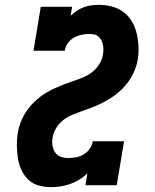

<svg xmlns="http://www.w3.org/2000/svg" viewBox="-20 -763 640 791"><path d="M190 8Q164 8 139 1Q114 -6 96.5 -23Q79 -40 68.5 -62.5Q58 -85 54 -110Q50 -135 49.5 -161.5Q49 -188 53 -214Q56 -234 63 -253.5Q70 -273 80.5 -291.5Q91 -310 105 -326Q119 -342 135.5 -356Q152 -370 170.5 -381Q189 -392 208 -400.5Q227 -409 246.5 -416.5Q266 -424 286 -430.5Q306 -437 325.5 -445.5Q345 -454 361.5 -467.5Q378 -481 389.5 -499.5Q401 -518 404 -538Q406 -548 406 -558.5Q406 -569 404 -579Q402 -589 397.5 -597.5Q393 -606 385.5 -612.5Q378 -619 368 -621Q358 -623 348 -623Q331 -623 315 -619.5Q299 -616 284 -607.5Q269 -599 259 -584.5Q249 -570 247 -554H118L148 -735H277L271 -698Q283 -710 297 -719Q311 -728 326 -733.5Q341 -739 356.5 -741Q372 -743 388 -743Q415 -743 441.5 -736Q468 -729 488.5 -713.5Q509 -698 522.5 -676Q536 -654 542.5 -628Q549 -602 550.5 -574.5Q552 -547 548 -520Q545 -500 537.5 -480.5Q530 -461 519.5 -443Q509 -425 495 -409Q481 -393 464.5 -379.5Q448 -366 430 -355Q412 -344 393 -335Q374 -326 354 -318.5Q334 -311 314.5 -304Q295 -297 275.5 -289Q256 -281 239.5 -267.5Q223 -254 211.5 -235.5Q200 -217 197 -198Q194 -182 196 -165.5Q198 -149 206.5 -136Q215 -123 229.5 -117.5Q244 -112 260 -112Q277 -112 293.5 -115Q310 -118 325 -127Q340 -136 350 -150.5Q360 -165 362 -181H491L461 0H332L340 -49Q325 -34 307 -23Q289 -12 269 -5Q249 2 229.5 5Q210 8 190 8Z"/></svg>

Font: Iosevka Curly Slab HvExObl
Style: Regular
Weight: 900
Width: 7
Italic angle: -9°
Monospace: yes
Designer: Belleve Invis
Foundry: Belleve Invis
Version: Version 11.1.0; ttfautohint (v1.8.3)